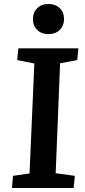

<svg xmlns="http://www.w3.org/2000/svg" viewBox="-20 -942 425 962"><path d="M152 -624 66 -641 72 -700H373L367 -641L281 -625L259 -74L355 -61L349 0H40L45 -61L128 -73ZM145 -846Q145 -879 166 -900.5Q187 -922 223 -922Q258 -922 279.5 -901Q301 -880 301 -847Q301 -814 279.5 -792.5Q258 -771 223 -771Q188 -771 166.5 -792Q145 -813 145 -846Z"/></svg>

Font: Literata 12pt SemiBold
Style: Italic
Weight: 600
Italic angle: -2°
Designer: Latin by Veronika Burian and Jose Scaglione. Greek by Irene Vlachou. Cyrillic by Vera Evstafieva
Foundry: TypeTogether
Version: Version 3.002